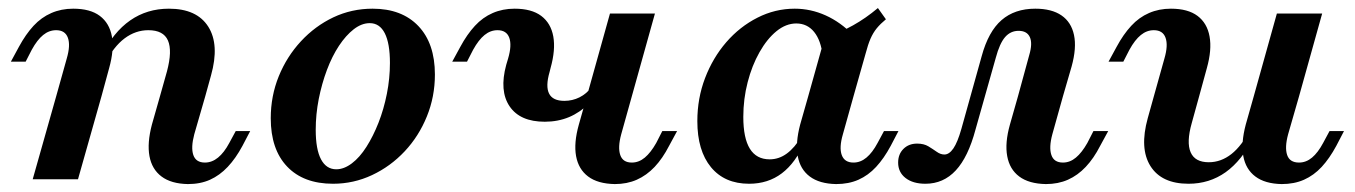

<svg xmlns="http://www.w3.org/2000/svg" viewBox="-20 -450 3402 482"><path d="M381.5 -208.1 399.2 -271Q412.9 -322.6 401.6 -348.4Q390.3 -374.2 352.4 -374.2Q320.2 -374.2 292.7 -353.6Q265.3 -333.1 242.7 -289.5L234.7 -309.7Q264.5 -369.4 306.9 -398.8Q349.2 -428.2 404 -428.2Q474.2 -428.2 502.8 -383.1Q531.5 -337.9 509.7 -260.5L495.2 -208.1ZM121 -208.1 147.6 -303.2Q157.3 -336.3 150.4 -355.2Q143.5 -374.2 121 -374.2Q103.2 -374.2 88.3 -362.1Q73.4 -350 59.7 -325L44.4 -295.2H7.3L27.4 -332.3Q44.4 -363.7 64.1 -385.1Q83.9 -406.5 108.9 -417.3Q133.9 -428.2 163.7 -428.2Q206.5 -428.2 230.6 -410.1Q254.8 -391.9 260.9 -358.5Q266.9 -325 254 -279L234.7 -208.1ZM62.1 0 121 -208.1H234.7L175.8 0ZM467.7 -112.9Q458.9 -79.8 465.3 -60.9Q471.8 -41.9 494.4 -41.9Q512.1 -41.9 527.4 -54.4Q542.7 -66.9 555.6 -91.1L571.8 -121H608.1L588.7 -83.9Q571.8 -52.4 551.6 -31Q531.5 -9.7 507.3 1.2Q483.1 12.1 451.6 12.1Q409.7 11.3 385.5 -6.9Q361.3 -25 355.2 -58.1Q349.2 -91.1 361.3 -137.1L381.5 -208.1H495.2Z M816.1 11.3Q741.9 11.3 700.8 -31.9Q659.7 -75 659.7 -153.2Q659.7 -208.9 679.8 -258.5Q700 -308.1 735.5 -346.4Q771 -384.7 816.9 -406.5Q862.9 -428.2 915.3 -428.2Q988.7 -428.2 1030.2 -384.7Q1071.8 -341.1 1071.8 -262.9Q1071.8 -207.3 1051.6 -157.7Q1031.5 -108.1 996 -70.2Q960.5 -32.3 914.1 -10.5Q867.7 11.3 816.1 11.3ZM824.2 -25Q843.5 -25 863.3 -39.9Q883.1 -54.8 900 -81.5Q916.9 -108.1 930.2 -141.9Q943.5 -175.8 951.2 -214.5Q958.9 -253.2 958.9 -291.9Q958.9 -341.1 946 -366.5Q933.1 -391.9 908.1 -391.9Q887.9 -391.9 868.1 -376.6Q848.4 -361.3 831 -335.1Q813.7 -308.9 800.8 -274.6Q787.9 -240.3 780.2 -201.6Q772.6 -162.9 772.6 -124.2Q772.6 -75 785.9 -50Q799.2 -25 824.2 -25Z M1347.6 -144.4Q1285.5 -144.4 1259.3 -183.1Q1233.1 -221.8 1250.8 -287.1L1255.6 -303.2Q1265.3 -336.3 1258.5 -355.2Q1251.6 -374.2 1229 -374.2Q1211.3 -374.2 1196.4 -362.1Q1181.5 -350 1167.7 -325L1152.4 -295.2H1115.3L1135.5 -332.3Q1152.4 -363.7 1172.2 -385.1Q1191.9 -406.5 1216.9 -417.3Q1241.9 -428.2 1271.8 -428.2Q1314.5 -428.2 1338.7 -410.1Q1362.9 -391.9 1369 -358.5Q1375 -325 1362.1 -279L1359.7 -269.4Q1349.2 -233.1 1358.5 -214.9Q1367.7 -196.8 1396.8 -196.8Q1416.9 -196.8 1434.7 -205.6Q1452.4 -214.5 1464.5 -230.6L1457.3 -189.5Q1436.3 -167.7 1408.5 -156Q1380.6 -144.4 1347.6 -144.4ZM1453.2 -208.1 1511.3 -416.1H1624.2L1566.1 -208.1ZM1539.5 -112.9Q1530.6 -79.8 1537.1 -60.9Q1543.5 -41.9 1566.1 -41.9Q1583.9 -41.9 1598.8 -54.4Q1613.7 -66.9 1627.4 -91.1L1642.7 -121H1679.8L1659.7 -83.9Q1643.5 -52.4 1623.4 -31Q1603.2 -9.7 1578.6 1.2Q1554 12.1 1523.4 12.1Q1480.6 11.3 1456.5 -6.9Q1432.3 -25 1426.2 -58.1Q1420.2 -91.1 1433.1 -137.1L1453.2 -208.1H1566.1Z M1860.5 11.3Q1799.2 11.3 1764.9 -30.2Q1730.6 -71.8 1730.6 -146Q1730.6 -203.2 1750 -254Q1769.4 -304.8 1803.2 -344Q1837.1 -383.1 1881.5 -405.6Q1925.8 -428.2 1975 -428.2Q2015.3 -428.2 2052.8 -411.3Q2090.3 -394.4 2122.6 -361.3L2045.2 -309.7Q2041.1 -348.4 2023.8 -369.8Q2006.5 -391.1 1979 -391.1Q1953.2 -391.1 1929.4 -371.8Q1905.6 -352.4 1886.7 -319Q1867.7 -285.5 1856.9 -243.5Q1846 -201.6 1846 -156.5Q1846 -103.2 1862.5 -76.6Q1879 -50 1912.1 -50Q1935.5 -50 1955.2 -64.5Q1975 -79 1991.9 -107.3L2000 -93.5Q1977.4 -41.1 1942.7 -14.9Q1908.1 11.3 1860.5 11.3ZM2008.9 -208.1 2050 -354.8Q2089.5 -368.5 2121.4 -386.3Q2153.2 -404 2183.9 -429.8L2204 -401.6Q2190.3 -390.3 2181 -379Q2171.8 -367.7 2165.3 -352.8Q2158.9 -337.9 2153.2 -316.1L2122.6 -208.1ZM2096 -112.9Q2086.3 -79.8 2093.1 -60.9Q2100 -41.9 2122.6 -41.9Q2140.3 -41.9 2155.2 -54.4Q2170.2 -66.9 2183.1 -91.1L2199.2 -121H2235.5L2216.1 -83.9Q2199.2 -52.4 2179.4 -31Q2159.7 -9.7 2135.1 1.2Q2110.5 12.1 2079 12.1Q2037.1 11.3 2012.9 -6.9Q1988.7 -25 1982.7 -58.1Q1976.6 -91.1 1988.7 -137.1L2008.9 -208.1H2122.6Z M2303.2 11.3Q2271.8 11.3 2253.2 -3.2Q2234.7 -17.7 2234.7 -41.9Q2234.7 -62.9 2248 -76.2Q2261.3 -89.5 2282.3 -89.5Q2299.2 -89.5 2310.5 -82.7Q2321.8 -75.8 2331.5 -69Q2341.1 -62.1 2350.8 -62.1Q2362.9 -62.1 2373.4 -77.4Q2383.9 -92.7 2393.5 -126.6L2444.4 -308.9Q2461.3 -371 2494.4 -399.6Q2527.4 -428.2 2579 -428.2Q2620.2 -428.2 2644.8 -411.3Q2669.4 -394.4 2676.2 -362.1Q2683.1 -329.8 2670.2 -283.1L2648.4 -208.1H2535.5L2563.7 -311.3Q2572.6 -341.1 2565.3 -356.9Q2558.1 -372.6 2537.1 -372.6Q2516.9 -372.6 2503.2 -356.9Q2489.5 -341.1 2479.8 -304.8L2429 -125Q2410.5 -55.6 2379.4 -22.2Q2348.4 11.3 2303.2 11.3ZM2621.8 -112.9Q2612.9 -79.8 2619.4 -60.9Q2625.8 -41.9 2648.4 -41.9Q2666.1 -41.9 2681 -54.4Q2696 -66.9 2709.7 -91.1L2725 -121H2762.1L2741.9 -83.9Q2725.8 -52.4 2705.6 -31Q2685.5 -9.7 2660.9 1.2Q2636.3 12.1 2605.6 12.1Q2562.9 11.3 2538.7 -6.9Q2514.5 -25 2508.5 -58.1Q2502.4 -91.1 2515.3 -137.1L2535.5 -208.1H2648.4Z M2990.3 -208.1 2971.8 -141.1Q2958.1 -92.7 2969 -67.7Q2979.8 -42.7 3014.5 -42.7Q3045.2 -42.7 3071.4 -63.3Q3097.6 -83.9 3119.4 -126.6L3127.4 -105.6Q3097.6 -46.8 3056.9 -17.7Q3016.1 11.3 2963.7 11.3Q2896 11.3 2868.1 -33.1Q2840.3 -77.4 2861.3 -153.2L2876.6 -208.1ZM2876.6 -208.1 2903.2 -303.2Q2912.9 -336.3 2906 -355.2Q2899.2 -374.2 2876.6 -374.2Q2858.9 -374.2 2844 -362.1Q2829 -350 2815.3 -325L2800 -295.2H2762.9L2783.1 -332.3Q2800 -363.7 2819.8 -385.1Q2839.5 -406.5 2864.5 -417.3Q2889.5 -428.2 2919.4 -428.2Q2962.1 -428.2 2986.3 -410.1Q3010.5 -391.9 3016.5 -358.5Q3022.6 -325 3009.7 -279L2990.3 -208.1ZM3127.4 -208.1 3185.5 -416.1H3299.2L3241.1 -208.1ZM3213.7 -112.9Q3204.8 -79.8 3211.3 -60.9Q3217.7 -41.9 3241.1 -41.9Q3258.9 -41.9 3273.8 -54.4Q3288.7 -66.9 3301.6 -91.1L3317.7 -121H3354L3334.7 -83.9Q3317.7 -52.4 3298 -31Q3278.2 -9.7 3253.6 1.2Q3229 12.1 3197.6 12.1Q3155.6 11.3 3131.5 -6.9Q3107.3 -25 3101.2 -58.1Q3095.2 -91.1 3107.3 -137.1L3127.4 -208.1H3241.1Z"/></svg>

Font: Playfair 9pt
Style: Bold Italic
Weight: 700
Italic angle: -15.6°
Designer: Claus Eggers Sørensen
Foundry: Claus Eggers Sørensen
Version: Version 2.203